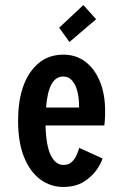

<svg xmlns="http://www.w3.org/2000/svg" viewBox="-20 -728 490 759"><path d="M229.5 11Q179.5 11 139 -19Q98.5 -49 75 -107.2Q51.5 -165.5 51.5 -250.5Q51.5 -373.5 100.2 -442.8Q149 -512 230 -512Q281.5 -512 318.5 -483.2Q355.5 -454.5 375.5 -404.5Q395.5 -354.5 395.5 -290.5Q395.5 -267.5 394.5 -253.5Q393.5 -239.5 392.5 -232H160Q162 -152.5 180.8 -114.2Q199.5 -76 231 -76Q252.5 -76 265 -88.8Q277.5 -101.5 284 -117.5Q290.5 -133.5 293 -143.5L385.5 -101.5Q380 -82.5 361.5 -56Q343 -29.5 310.5 -9.2Q278 11 229.5 11ZM229.5 -425.5Q171.5 -425.5 162 -303H292.5V-309.5Q292.5 -337.5 286.5 -364Q280.5 -390.5 266.5 -408Q252.5 -425.5 229.5 -425.5ZM254.5 -562 214 -618.5 309.5 -708 360 -652Z"/></svg>

Font: Trispace Condensed Medium
Style: Regular
Weight: 500
Width: 3
Designer: Tyler Finck
Foundry: Etcetera Type Company
Version: Version 1.210; ttfautohint (v1.8.3)